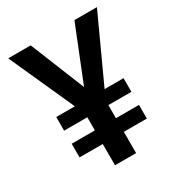

<svg xmlns="http://www.w3.org/2000/svg" viewBox="-170 -826 872 939"><g transform="rotate(-30 266.0 -357.0)"><path d="M266 -407 389 -714H516L348 -348H455V-271H325V-197H455V-120H325V0H206V-120H75V-197H206V-271H75V-348H180L15 -714H142Z"/></g></svg>

Font: Noto Sans Khmer UI SemiCondensed SemiBold
Style: Regular
Weight: 600
Width: 4
Designer: Danh Hong and the Monotype Design Team
Foundry: Monotype Imaging Inc.
Version: Version 2.002; ttfautohint (v1.8.4.7-5d5b)